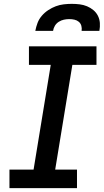

<svg xmlns="http://www.w3.org/2000/svg" viewBox="-20 -975 540 995"><path d="M379 0H29V-96H154L243 -639H130V-735H480V-639H355L266 -96H379ZM163 -815Q167 -836 174.5 -856Q182 -876 196.5 -893Q211 -910 230 -922.5Q249 -935 269 -942.5Q289 -950 310 -952.5Q331 -955 352 -955Q373 -955 393 -952.5Q413 -950 431 -942.5Q449 -935 464 -922.5Q479 -910 487.5 -893Q496 -876 497.5 -856Q499 -836 495 -815H403Q405 -829 401.5 -841.5Q398 -854 388.5 -862Q379 -870 366 -873Q353 -876 339 -876Q325 -876 311 -873Q297 -870 284.5 -862Q272 -854 264.5 -841.5Q257 -829 255 -815Z"/></svg>

Font: Iosevka Term Curly
Style: Bold Italic
Weight: 700
Italic angle: -9°
Designer: Belleve Invis
Foundry: Belleve Invis
Version: Version 32.3.0